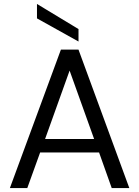

<svg xmlns="http://www.w3.org/2000/svg" viewBox="-20 -951 704 971"><path d="M30 0 288 -700H377L634 0H545L481 -180H183L118 0ZM208 -248H456L332 -594ZM377 -741 167 -858V-931L377 -804Z"/></svg>

Font: Firefly Display
Style: Regular
Weight: 400
Designer: Colophon Foundry, Jonny Pinhorn
Foundry: Colophon Foundry
Version: Version 1.200; ttfautohint (v1.8.3)